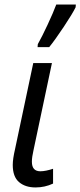

<svg xmlns="http://www.w3.org/2000/svg" viewBox="-20 -813 353 843"><path d="M136 10Q177 10 213 -7V-72Q180 -61 157 -61Q120 -61 120 -103Q120 -123 127 -153L208 -536H126L46 -158Q36 -115 36 -89Q36 -37 63.5 -13.5Q91 10 136 10ZM145 -606H196Q222 -638 260.5 -696Q299 -754 312 -781L313 -793H227Q214 -758 189 -704.5Q164 -651 146 -619Z"/></svg>

Font: Noto Sans UI SemiCondensed
Style: Italic
Weight: 400
Width: 4
Italic angle: -12°
Designer: Monotype Design Team
Foundry: Monotype Imaging Inc.
Version: Version 1.901